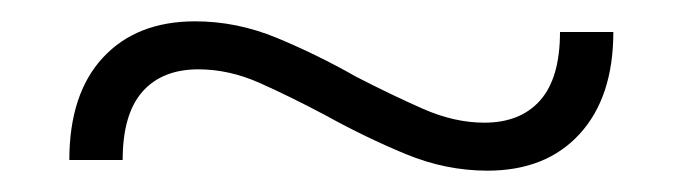

<svg xmlns="http://www.w3.org/2000/svg" viewBox="-20 -380 640 180"><path d="M437 -220Q398 -220 360.5 -235.5Q323 -251 285 -272Q253 -289 224 -302Q195 -315 166 -315Q132 -315 113.5 -294Q95 -273 95 -230H45Q45 -292 76.5 -326Q108 -360 163 -360Q202 -360 239.5 -344.5Q277 -329 314 -308Q347 -291 376.5 -278Q406 -265 434 -265Q468 -265 486.5 -286Q505 -307 505 -350H555Q555 -289 523.5 -254.5Q492 -220 437 -220Z"/></svg>

Font: M PLUS Code Latin 60 Light
Style: Regular
Weight: 300
Width: 7
Monospace: yes
Designer: Coji Morishita
Foundry: UNDERFOREST DESIGN
Version: Version 1.005; ttfautohint (v1.8.3)